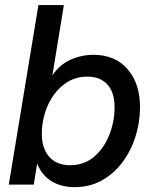

<svg xmlns="http://www.w3.org/2000/svg" viewBox="-20 -748 616 778"><path d="M282.2 10.3Q229.5 10.3 190.4 -12.7Q151.4 -35.6 130.9 -84H130.4L116.7 0H15.6L135.7 -727.5H238.8L192.4 -443.4H192.9Q221.7 -486.3 266.1 -506.1Q310.5 -525.9 358.4 -525.9Q446.8 -525.9 497.1 -467.5Q547.4 -409.2 547.4 -313.5Q547.4 -253.9 529.5 -196.3Q511.7 -138.7 477.3 -92Q442.9 -45.4 393.8 -17.6Q344.7 10.3 282.2 10.3ZM263.2 -78.6Q321.8 -78.6 362.1 -113.5Q402.3 -148.4 423.3 -202.4Q444.3 -256.3 444.3 -313.5Q444.3 -374.5 414.8 -406Q385.3 -437.5 334.5 -437.5Q290.5 -437.5 256.1 -417.2Q221.7 -397 197.8 -363.3Q173.8 -329.6 161.6 -288.6Q149.4 -247.6 149.4 -206.5Q149.4 -147 179.2 -112.8Q209 -78.6 263.2 -78.6Z"/></svg>

Font: Inter Display Medium
Style: Italic
Weight: 500
Italic angle: -9.39999°
Designer: Rasmus Andersson
Foundry: rsms
Version: Version 4.000;git-a52131595